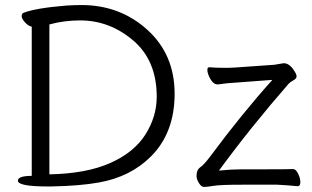

<svg xmlns="http://www.w3.org/2000/svg" viewBox="-20 -732 1240 762"><path d="M1014 -60Q1126 -60 1142 -61H1143Q1154 -61 1163 -43Q1172 -25 1172 -9Q1172 7 1161 7Q1120 3 1080 1H945Q855 1 828 5.5Q801 10 790 10Q779 10 769.5 -5.5Q760 -21 760 -33.5Q760 -46 763.5 -54.5Q767 -63 778.5 -71Q790 -79 815 -112Q938 -278 1061 -415L914 -404Q887 -403 845 -397H843Q824 -397 809 -430Q803 -444 803 -454.5Q803 -465 810 -465H812Q838 -463 859 -463H891Q903 -463 913 -464L1069 -475L1105 -481H1109Q1131 -479 1149 -449Q1157 -437 1157 -428.5Q1157 -420 1144 -413Q1131 -406 1125 -399Q975 -227 849 -55Q899 -60 937 -60ZM51 -15Q51 -34 106 -34V-626Q92 -629 79 -643.5Q66 -658 66 -668Q66 -678 73 -681Q121 -700 244 -710Q277 -712 303 -712Q456 -712 564.5 -614Q673 -516 673 -360Q673 -204 578 -110Q497 -30 374 -8Q297 6 183 8H169Q51 8 51 -15ZM176 -40Q323 -43 417.5 -85Q512 -127 557 -198Q602 -269 602 -348Q602 -492 508.5 -571.5Q415 -651 298 -651Q234 -651 176 -635Z"/></svg>

Font: Fusion Kai T
Style: Regular
Weight: 400
Designer: Fontworks Inc.
Version: Version 24.134;May 13, 2024